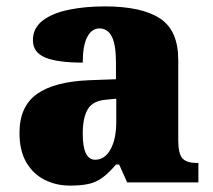

<svg xmlns="http://www.w3.org/2000/svg" viewBox="-20 -571 666 601"><path d="M199 10Q156 10 120 -8Q84 -26 62.5 -62.5Q41 -99 41 -155Q41 -238 96 -277Q151 -316 262 -320L343 -323V-375Q343 -431 330 -456.5Q317 -482 291 -482Q267 -482 253 -455Q239 -428 239 -375Q160 -375 121.5 -391Q83 -407 83 -445Q83 -483 113.5 -506.5Q144 -530 195.5 -540.5Q247 -551 308 -551Q423 -551 480.5 -513.5Q538 -476 538 -383V-131Q538 -91 550.5 -76Q563 -61 597 -61H601V0H378L353 -56H343Q321 -30 301.5 -15.5Q282 -1 258.5 4.5Q235 10 199 10ZM278 -71Q308 -71 326 -103.5Q344 -136 344 -191V-262L313 -259Q271 -256 255 -229.5Q239 -203 239 -152Q239 -71 278 -71Z"/></svg>

Font: Noto Serif Telugu Black
Style: Regular
Weight: 900
Designer: Jelle Bosma - Monotype Design Team
Foundry: Monotype Imaging Inc.
Version: Version 2.005; ttfautohint (v1.8.4.7-5d5b)